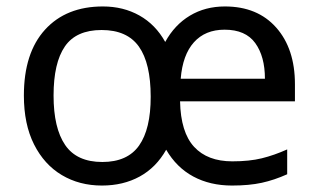

<svg xmlns="http://www.w3.org/2000/svg" viewBox="-20 -565 986 595"><path d="M677 -545Q778 -545 836 -479.5Q894 -414 894 -304V-251H538Q540 -155 581.5 -110Q623 -65 700 -65Q753 -65 791.5 -74.5Q830 -84 870 -102V-25Q830 -7 791 1.5Q752 10 699 10Q631 10 579 -18Q527 -46 495 -101Q464 -46 413 -18Q362 10 296 10Q226 10 171.5 -22.5Q117 -55 85.5 -117.5Q54 -180 54 -269Q54 -401 119.5 -473Q185 -545 299 -545Q362 -545 412 -517Q462 -489 492 -435Q521 -488 568.5 -516.5Q616 -545 677 -545ZM676 -473Q616 -473 581 -434Q546 -395 540 -321H801Q801 -390 771 -431.5Q741 -473 676 -473ZM295 -472Q216 -472 181 -421Q146 -370 146 -269Q146 -168 182 -115.5Q218 -63 297 -63Q375 -63 411 -114Q447 -165 447 -265Q447 -369 410.5 -420.5Q374 -472 295 -472Z"/></svg>

Font: Noto Sans Marchen
Style: Regular
Weight: 400
Designer: Monotype Design Team
Foundry: Monotype Imaging Inc.
Version: Version 2.003; ttfautohint (v1.8.4.7-5d5b)